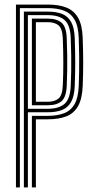

<svg xmlns="http://www.w3.org/2000/svg" viewBox="-20 -820 409 840"><path d="M49.8 0V-800H189Q236.8 -800 270 -787.1Q303.2 -774.2 321.5 -742.6Q339.8 -711 341.8 -654.2Q344 -591.8 344 -543.6Q344 -495.5 341.8 -443.8Q339.5 -387.5 321.5 -355.8Q303.5 -324 270.2 -311Q237 -298 188.5 -298H137V0H119.5V-313.2H188.5Q230.2 -313.2 259.9 -324.4Q289.5 -335.5 306 -364Q322.5 -392.5 324.5 -444Q325.8 -475.2 326.2 -506.6Q326.8 -538 326.4 -573.9Q326 -609.8 324.5 -653.8Q322.8 -705.5 306.2 -733.9Q289.8 -762.2 260.1 -773.4Q230.5 -784.5 189 -784.5H67V0ZM84.5 0V-769.2H189Q225.8 -769.2 251.4 -759.2Q277 -749.2 291.1 -724.1Q305.2 -699 307 -653.2Q309.2 -590.5 309.1 -543.4Q309 -496.2 307 -444.5Q305.2 -399.2 291.1 -374Q277 -348.8 251.2 -338.8Q225.5 -328.8 188.5 -328.8H102V0ZM102 -344H188.5Q236.2 -344 261.6 -365Q287 -386 289.5 -445.2Q291 -479 291.5 -509.9Q292 -540.8 291.6 -575Q291.2 -609.2 289.5 -652.8Q287.5 -710 263 -731.9Q238.5 -753.8 189 -753.8H102ZM119.5 -359.5V-738.5H189Q228 -738.5 249.1 -720.9Q270.2 -703.2 272 -652.2Q273.8 -610.2 274.1 -576.4Q274.5 -542.5 274 -511.2Q273.5 -480 272 -445.5Q270 -395 249.1 -377.2Q228.2 -359.5 188.5 -359.5ZM137 -374.8H188.5Q218.8 -374.8 235.9 -388.8Q253 -402.8 254.8 -447.2Q257 -496 257 -545.6Q257 -595.2 254.8 -650.8Q253 -694.8 236.2 -708.9Q219.5 -723 189 -723H137Z"/></svg>

Font: Big Shoulders Inline Display Thin SemiBold
Style: Regular
Weight: 600
Version: Version 2.002